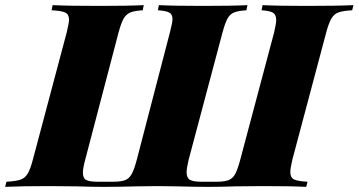

<svg xmlns="http://www.w3.org/2000/svg" viewBox="-69 -728 1397 748"><path d="M465 -2Q393 0 336 0Q290 0 228 -2L123 -3Q13 -3 -49 0L-44 -20Q-7 -22 10.5 -28Q28 -34 38.5 -51Q49 -68 59 -106L191 -602Q200 -640 200 -651Q200 -672 185.5 -679Q171 -686 132 -688L136 -708Q196 -705 319 -705Q433 -705 491 -708L487 -688Q455 -686 439 -679.5Q423 -673 413 -656Q403 -639 393 -602L263 -106Q254 -73 254 -55Q254 -34 266.5 -27Q279 -20 311 -20H370Q402 -20 418 -26Q434 -32 444 -50Q454 -68 464 -106L593 -602Q603 -640 603 -654Q603 -672 590.5 -679Q578 -686 546 -688L550 -708Q607 -705 724 -705Q837 -705 895 -708L891 -688Q859 -686 843 -679.5Q827 -673 817.5 -656Q808 -639 798 -602L666 -106Q658 -72 658 -57Q658 -35 671 -27.5Q684 -20 715 -20H774Q806 -20 822 -26.5Q838 -33 847.5 -50.5Q857 -68 867 -106L999 -602Q1007 -636 1007 -650Q1007 -671 994.5 -678.5Q982 -686 950 -688L954 -708Q1012 -705 1126 -705Q1246 -705 1308 -708L1303 -688Q1268 -686 1250.5 -680Q1233 -674 1222.5 -656.5Q1212 -639 1202 -602L1070 -106Q1062 -72 1062 -58Q1062 -36 1076.5 -29Q1091 -22 1129 -20L1124 0Q1066 -3 955 -3L850 -2Q788 0 743 0Q688 0 620 -2L544 -3Z"/></svg>

Font: Playfair Display SC Black
Style: Italic
Weight: 900
Italic angle: -14°
Designer: Claus Eggers Sørensen
Foundry: Claus Eggers Sørensen
Version: Version 1.200; ttfautohint (v1.6)